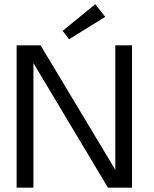

<svg xmlns="http://www.w3.org/2000/svg" viewBox="-20 -870 712 890"><path d="M300 -688 270.5 -727 421.5 -850.5 468 -792ZM480.5 0 135 -577.5V0H57V-660H168L514.5 -83V-660H592V0Z"/></svg>

Font: League Spartan
Style: Regular
Weight: 350
Foundry: The League of Moveable Type
Version: Version 2.002